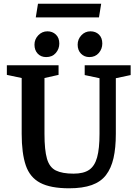

<svg xmlns="http://www.w3.org/2000/svg" viewBox="-20 -1000 741 1036"><path d="M353 16Q253 16 197 -13.5Q141 -43 119 -108Q97 -173 97 -278V-579L17 -596V-648H296V-596L220 -579V-278Q220 -190 233.5 -143.5Q247 -97 281.5 -80Q316 -63 377 -63Q431 -63 461 -83.5Q491 -104 504 -151Q517 -198 517 -278V-578L437 -595V-648H685V-595L605 -578V-278Q605 -202 592.5 -147Q580 -92 552 -55.5Q524 -19 475 -1.5Q426 16 353 16ZM462 -692Q435 -692 417 -710.5Q399 -729 399 -759Q399 -788 419 -809.5Q439 -831 468 -831Q496 -831 514 -813.5Q532 -796 532 -765Q532 -736 513 -714Q494 -692 462 -692ZM229 -692Q201 -692 183.5 -710.5Q166 -729 166 -759Q166 -788 186.5 -809.5Q207 -831 236 -831Q263 -831 281.5 -813.5Q300 -796 300 -765Q300 -736 281 -714Q262 -692 229 -692ZM173 -906 185 -980H526L514 -906Z"/></svg>

Font: Faustina SemiBold
Style: Regular
Weight: 600
Designer: Alfonso Garcia
Foundry: http://www.omnibus-type.com
Version: Version 1.200